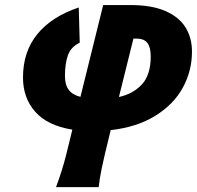

<svg xmlns="http://www.w3.org/2000/svg" viewBox="-20 -517 795 775"><path d="M242.2 -210.4Q242.2 -174.8 257.3 -154.5Q272.5 -134.3 304.7 -126L396.5 -496.6H507.3Q591.8 -496.6 647.2 -472.7Q702.6 -448.7 728.8 -406.5Q754.9 -364.3 754.9 -308.6Q754.9 -231 718 -163.3Q681.2 -95.7 607.2 -49.8Q533.2 -3.9 426.8 8.3Q398.9 121.1 389.9 165.8Q380.9 210.4 378.4 238.3H206.1Q230.5 173.3 246.6 109.9L272 6.3Q171.9 -9.8 122.3 -65.7Q72.8 -121.6 72.8 -204.1Q72.8 -308.1 130.6 -379.2Q188.5 -450.2 297.9 -486.8L301.8 -344.7Q266.1 -327.6 254.2 -293.9Q242.2 -260.3 242.2 -210.4ZM588.4 -289.6Q588.4 -325.7 575 -343.5Q561.5 -361.3 530.8 -361.3H518.6L460 -125.5Q516.6 -137.7 552.5 -176Q588.4 -214.4 588.4 -289.6Z"/></svg>

Font: Lesson One Extra
Style: Italic
Weight: 800
Italic angle: -14°
Designer: But Ko, Victor Gaultney, Annie Olsen, Julie Remington, Don Collingsworth, Eric Hays, Becca Hirsbrunner
Version: Version 1.100